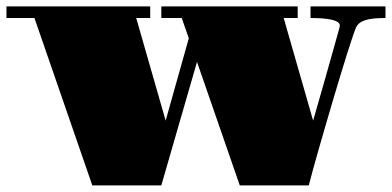

<svg xmlns="http://www.w3.org/2000/svg" viewBox="-24 -563 1191 583"><path d="M80.6 -508.3H-4.4V-543.5H432.1V-508.3H389.6L479 -196.8L549.3 -446.8L527.8 -508.3H465.8V-543.5H879.9V-508.3H837.4L926.8 -196.8Q934.6 -224.1 943.4 -254.6Q952.1 -285.2 960.9 -315.7Q969.7 -346.2 977.5 -374.3Q985.4 -402.3 991.7 -424.8Q998 -447.3 1002 -461.7Q1005.9 -476.1 1006.8 -479Q1007.8 -482.9 1007.8 -485.4Q1007.8 -491.7 1001.2 -496.1Q994.6 -500.5 982.9 -503.2Q971.2 -505.9 954.8 -507.1Q938.5 -508.3 918.9 -508.3V-543.5H1146.5V-508.3Q1125 -508.3 1109.4 -506.6Q1093.8 -504.9 1083.3 -501.2Q1072.8 -497.6 1066.2 -491.7Q1059.6 -485.8 1056.2 -477.5Q1052.7 -469.2 1045.7 -448.2Q1038.6 -427.2 1029.3 -397.7Q1020 -368.2 1009 -332Q998 -295.9 986.8 -257.8Q975.6 -219.7 964.4 -181.4Q953.1 -143.1 943.4 -108.6Q933.6 -74.2 925.8 -46.1Q918 -18.1 913.6 0H704.1L574.2 -375L465.8 0H256.3Z"/></svg>

Font: GravitasOne
Style: Regular
Weight: 400
Designer: Riccardo De Franceschi
Foundry: Sorkin Type Co.
Version: Version 1.001